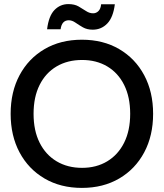

<svg xmlns="http://www.w3.org/2000/svg" viewBox="-20 -906 800 938"><path d="M380 12Q276 12 197.5 -34Q119 -80 75.5 -161.5Q32 -243 32 -350Q32 -457 75.5 -538.5Q119 -620 197.5 -666Q276 -712 380 -712Q484 -712 562.5 -666Q641 -620 684.5 -538.5Q728 -457 728 -350Q728 -243 684.5 -161.5Q641 -80 562.5 -34Q484 12 380 12ZM381 -86Q451 -86 504 -118Q557 -150 586.5 -209Q616 -268 616 -350Q616 -432 586.5 -491Q557 -550 504 -581.5Q451 -613 381 -613Q310 -613 256.5 -581.5Q203 -550 173.5 -491Q144 -432 144 -350Q144 -268 173.5 -209Q203 -150 256.5 -118Q310 -86 381 -86ZM433 -761Q405 -761 385 -772.5Q365 -784 348.5 -795.5Q332 -807 316 -807Q282 -807 276 -763H210Q218 -828 246 -857Q274 -886 314 -886Q344 -886 364 -874.5Q384 -863 400.5 -852Q417 -841 435 -841Q450 -841 461 -852Q472 -863 474 -885H541Q533 -821 504 -791Q475 -761 433 -761Z"/></svg>

Font: HostGroteskMedium
Style: Regular
Weight: 500
Designer: Doukan Karapınar based on Poppins by Indian Type Foundry, Jonny Pinhorn
Foundry: Element Type
Version: Version 1.001; ttfautohint (v1.8.4.7-5d5b)